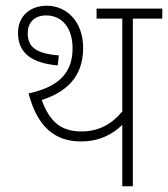

<svg xmlns="http://www.w3.org/2000/svg" viewBox="-20 -652 588 672"><path d="M445 -587H548V-622H318V-587H408V-262C371 -217 325 -192 265 -192C196 -192 155 -223 126 -302C207 -328 271 -379 271 -484C271 -579 211 -632 144 -632C88 -632 43 -598 43 -537C43 -464 94 -431 182 -423L186 -458C101 -465 77 -490 77 -537C77 -571 99 -598 141 -598C200 -598 234 -551 234 -483C234 -392 180 -347 80 -325C111 -207 173 -157 263 -157C332 -157 377 -185 408 -215V0H445Z"/></svg>

Font: Noto Sans SemiCondensed ExtraLight
Style: Regular
Weight: 200
Width: 4
Designer: Monotype Design Team
Foundry: Monotype Imaging Inc.
Version: Version 2.013